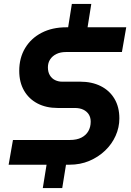

<svg xmlns="http://www.w3.org/2000/svg" viewBox="-20 -839 666 978"><path d="M198 119 228 -67H327L297 119ZM318 -643 346 -819H445L417 -643ZM24 0 46 -126H336Q371 -126 394.5 -138Q418 -150 430 -171Q442 -192 442 -219Q442 -241 432 -256.5Q422 -272 404 -280.5Q386 -289 361 -289H274Q215 -289 171 -312Q127 -335 102.5 -377.5Q78 -420 78 -478Q78 -544 108 -594Q138 -644 192 -672Q246 -700 318 -700H623L601 -574H316Q288 -574 267.5 -564Q247 -554 235.5 -536.5Q224 -519 224 -496Q224 -472 234 -455.5Q244 -439 260.5 -431Q277 -423 296 -423H388Q448 -423 493 -400.5Q538 -378 563 -336Q588 -294 588 -236Q588 -190 569 -147.5Q550 -105 515.5 -72Q481 -39 435 -19.5Q389 0 334 0Z"/></svg>

Font: MuseoModerno SemiBold
Style: Italic
Weight: 600
Italic angle: -9°
Designer: Pablo Cosgaya, Héctor Gatti, Marcela Romero, and the Authors of The MuseoModerno Project.
Foundry: Omnibus-Type Team
Version: Version 1.003